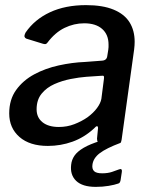

<svg xmlns="http://www.w3.org/2000/svg" viewBox="-20 -560 592 750"><path d="M347 -58Q309 -23 263 -6.5Q217 10 167 10Q96 10 56 -25Q16 -60 16 -117Q16 -171 43 -208.5Q70 -246 113.5 -269.5Q157 -293 209.5 -304.5Q262 -316 312 -318L378 -323Q397 -324 399 -341L403 -366Q404 -371 404 -376Q404 -381 404 -386Q404 -425 379 -447Q354 -469 309 -469Q269 -469 232 -451Q195 -433 165 -393Q162 -389 158.5 -388Q155 -387 148 -389L83 -409Q78 -411 76 -416Q74 -421 80 -433Q115 -484 175 -512Q235 -540 316 -540Q381 -540 423.5 -522.5Q466 -505 486 -473Q506 -441 506 -397Q506 -390 505.5 -382.5Q505 -375 504 -367L455 -14Q453 -4 451 -2Q449 0 440 0H373Q365 0 362 -5Q359 -10 359 -19L363 -60Q362 -75 347 -58ZM386 -252Q387 -260 385.5 -262.5Q384 -265 376 -264L317 -260Q290 -258 256.5 -251.5Q223 -245 192.5 -231.5Q162 -218 142.5 -194Q123 -170 123 -133Q123 -101 146 -82.5Q169 -64 210 -64Q242 -64 270.5 -75Q299 -86 322 -102Q345 -119 359 -138Q373 -157 376 -174ZM258 83Q260 64 271 48Q282 32 306.5 17.5Q331 3 373 -10L451 -2Q395 19 369.5 38.5Q344 58 341 84Q339 100 347.5 108.5Q356 117 379 117Q401 117 417.5 111.5Q434 106 444 102Q451 99 454 101.5Q457 104 456 111L451 144Q450 149 448 152.5Q446 156 442 157Q428 162 404.5 166Q381 170 354 170Q302 170 277.5 146.5Q253 123 258 83Z"/></svg>

Font: Libre Franklin Medium
Style: Italic
Weight: 500
Italic angle: -8°
Designer: Pablo Impallari, Rodrigo Fuenzalida, Nhung Nguyen
Foundry: Impallari Type
Version: Version 3.000